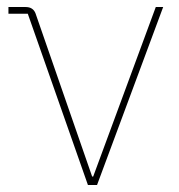

<svg xmlns="http://www.w3.org/2000/svg" viewBox="-20 -526 509 546"><path d="M256 0H230L59 -487H4V-506H53Q74 -506 81 -488L242 -24H245L423 -506H444Z"/></svg>

Font: IBM Plex Sans Thin
Style: Regular
Weight: 100
Designer: Mike Abbink, Paul van der Laan, Pieter van Rosmalen
Foundry: Bold Monday
Version: Version 3.0